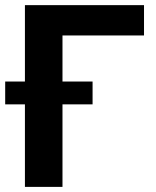

<svg xmlns="http://www.w3.org/2000/svg" viewBox="-33 -731 610 751"><path d="M530.3 -710.9V-592.3H211.4V0H64.5V-710.9ZM329.1 -412.1V-322.8H-12.7V-412.1Z"/></svg>

Font: RobotoDEMO
Style: Regular
Weight: 400
Designer: Christian Robertson
Foundry: Google
Version: Version 2.136